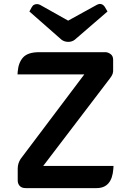

<svg xmlns="http://www.w3.org/2000/svg" viewBox="-20 -967 635 986"><path d="M296 -763 131 -908 143 -930Q149 -939 152 -941Q160 -946 170 -946Q176 -946 183 -943H184L330 -861L477 -942Q485 -946 488 -946Q490 -947 492 -947Q508 -947 518 -932L532 -908L364 -763Q350 -752 330.5 -752Q311 -752 296 -763ZM71 -40V-101Q71 -128 86 -151L413 -585H70L71 -600Q75 -647 99.5 -673Q124 -699 181 -699H522Q534 -699 547.5 -689.5Q561 -680 561 -660V-601Q560 -592 559 -590Q559 -590 558 -587Q555 -578 545 -565L202 -115H563L562 -100Q555 -1 476 -1H112Q91 -1 81 -12.5Q71 -24 71 -40Z"/></svg>

Font: FifthLeg
Style: Bold
Weight: 700
Designer: Jakub Steiner
Version: Version 1.0